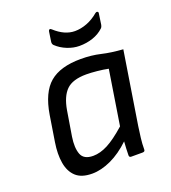

<svg xmlns="http://www.w3.org/2000/svg" viewBox="-128 -773 783 880"><g transform="rotate(-20 264.0 -333.0)"><path d="M172 12Q120 12 93 -13Q66 -38 58.5 -82Q51 -126 60 -182L80 -308Q97 -412 149 -456Q201 -500 301 -500Q353 -500 397.5 -489.5Q442 -479 500 -475L444 -122Q440 -95 436.5 -66.5Q433 -38 433 -10Q433 0 421 0H366Q356 0 356 -10Q356 -26 357 -43Q358 -60 359 -77Q313 -33 264.5 -10.5Q216 12 172 12ZM204 -63Q238 -63 275.5 -82.5Q313 -102 365 -148L407 -414Q383 -419 353 -422Q323 -425 301 -425Q234 -425 203.5 -395Q173 -365 162 -301L142 -179Q134 -127 146 -95Q158 -63 204 -63ZM317 -558Q288 -558 258 -570Q228 -582 206 -603Q203 -606 201.5 -610.5Q200 -615 201 -621L208 -668Q209 -675 213.5 -676.5Q218 -678 223 -673Q247 -651 271.5 -640Q296 -629 321 -629Q350 -629 380 -640.5Q410 -652 437 -675Q442 -679 447 -677Q452 -675 451 -669L443 -614Q442 -610 440.5 -606.5Q439 -603 436 -600Q414 -579 383 -568.5Q352 -558 317 -558Z"/></g></svg>

Font: Sofia Sans Hairline
Style: Italic
Weight: 1
Italic angle: -9°
Designer: Botio Nikoltchev, Ani Petrova
Foundry: lettersoup
Version: Version 4.102